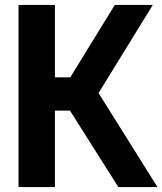

<svg xmlns="http://www.w3.org/2000/svg" viewBox="-20 -760 660 780"><path d="M460.8 0 222.8 -376.2 446.4 -740H600.8L366.6 -359.6L368 -401.7L619.7 0ZM55.3 0V-740H203.1V0ZM182.4 -310.6V-445.8H277.5V-310.6Z"/></svg>

Font: Encode Sans SC Condensed Thin
Style: Regular
Weight: 100
Width: 3
Designer: Multiple Designers
Foundry: Impallari Type
Version: Version 3.002